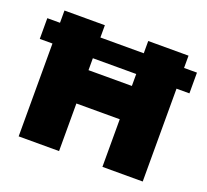

<svg xmlns="http://www.w3.org/2000/svg" viewBox="-106 -724 920 853"><g transform="rotate(20 354.0 -297.5)"><path d="M1 -439V-537H708.5V-439ZM61 0V-595H252V-382.5H457V-595H647.5V0H457V-225H252V0Z"/></g></svg>

Font: Encode Sans SC ExtraBold
Style: Regular
Weight: 800
Version: Version 3.002